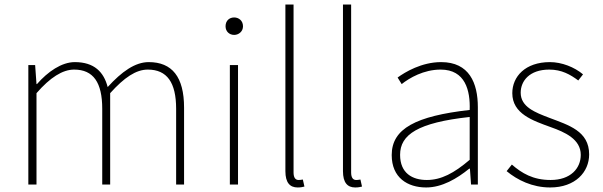

<svg xmlns="http://www.w3.org/2000/svg" viewBox="-20 -814 2659 847"><path d="M105 0H141V-403C201 -472 256 -507 307 -507C392 -507 431 -450 431 -334V0H466V-403C528 -472 580 -507 632 -507C717 -507 757 -450 757 -334V0H792V-339C792 -475 739 -540 636 -540C576 -540 517 -498 455 -430C438 -496 396 -540 310 -540C252 -540 191 -498 143 -443H141L135 -527H105Z M994 0H1030V-527H994ZM1013 -660C1033 -660 1052 -675 1052 -698C1052 -723 1033 -737 1013 -737C992 -737 975 -723 975 -698C975 -675 992 -660 1013 -660Z M1293 13C1308 13 1314 11 1323 9L1316 -22C1305 -20 1301 -20 1297 -20C1283 -20 1275 -31 1275 -53V-794H1239V-59C1239 -8 1259 13 1293 13Z M1547 13C1562 13 1568 11 1577 9L1570 -22C1559 -20 1555 -20 1551 -20C1537 -20 1529 -31 1529 -53V-794H1493V-59C1493 -8 1513 13 1547 13Z M1860 13C1930 13 1996 -26 2050 -70H2053L2058 0H2088V-341C2088 -448 2050 -540 1926 -540C1840 -540 1767 -496 1734 -472L1752 -443C1786 -470 1849 -507 1924 -507C2033 -507 2055 -414 2052 -329C1815 -302 1708 -247 1708 -130C1708 -30 1778 13 1860 13ZM1863 -20C1799 -20 1745 -50 1745 -131C1745 -220 1823 -273 2052 -298V-109C1983 -50 1926 -20 1863 -20Z M2407 13C2518 13 2579 -55 2579 -133C2579 -236 2488 -262 2404 -294C2341 -318 2277 -342 2277 -405C2277 -457 2316 -507 2403 -507C2458 -507 2496 -485 2531 -459L2552 -486C2514 -518 2458 -540 2406 -540C2297 -540 2240 -476 2240 -403C2240 -312 2330 -282 2410 -253C2472 -231 2542 -200 2542 -131C2542 -71 2497 -20 2409 -20C2331 -20 2282 -50 2238 -88L2215 -59C2262 -20 2328 13 2407 13Z"/></svg>

Font: Noto Sans Japanese Thin
Style: Regular
Weight: 100
Designer: Ryoko NISHIZUKA (kana & ideographs); Paul D. Hunt (Latin, Greek & Cyrillic); Wenlong ZHANG (bopomofo); Sandoll Communica
Foundry: Adobe Systems Incorporated
Version: Version 1.000;PS 1;hotconv 1.0.78;makeotf.lib2.5.61930